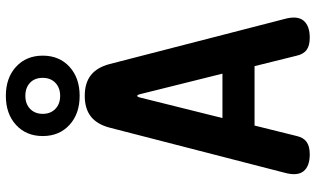

<svg xmlns="http://www.w3.org/2000/svg" viewBox="-226 -816 1053 640"><g transform="rotate(-90 300.0 -496.5)"><path d="M226 -281H374L305 -558Q303 -565 300 -565Q297 -565 295 -558ZM434 -33 399 -174H201L166 -33Q161 -11 146.5 -0.5Q132 10 105 10Q65 10 48.5 -11Q32 -32 44 -75L194 -657Q205 -699 231 -719.5Q257 -740 300 -740Q343 -740 369 -719.5Q395 -699 406 -657L556 -75Q568 -32 551 -11Q534 10 494 10Q467 10 453 -0.5Q439 -11 434 -33ZM300 -757Q240 -757 203 -791Q166 -825 166 -880Q166 -935 203 -969Q240 -1003 300 -1003Q360 -1003 397 -969Q434 -935 434 -880Q434 -825 397 -791Q360 -757 300 -757ZM300 -822Q327 -822 343.5 -838Q360 -854 360 -880Q360 -907 343.5 -922.5Q327 -938 300 -938Q273 -938 256.5 -922Q240 -906 240 -880Q240 -854 256.5 -838Q273 -822 300 -822Z"/></g></svg>

Font: Maple Mono Normal NL
Style: Bold
Weight: 700
Monospace: yes
Designer: subframe7536
Version: Version 7.000